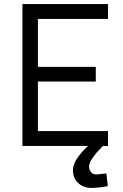

<svg xmlns="http://www.w3.org/2000/svg" viewBox="-20 -716 604 942"><path d="M90 0V-696H510V-623H166V-388H450V-316H166V-73H510V0H485Q417 68 417 100Q417 117 426.5 128.5Q436 140 453 140L502 135L509 197Q464 206 430 206Q390 206 364 182.5Q338 159 338 119Q338 88 362.5 55Q387 22 412 0Z"/></svg>

Font: TitilliumText22L Rg
Style: Regular
Weight: 400
Designer: Campivisivi
Foundry: Campivisivi
Version: 1.000